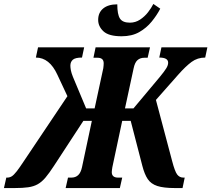

<svg xmlns="http://www.w3.org/2000/svg" viewBox="-80 -954 1072 974"><path d="M-60 0 -48 -53H-44Q-31 -53 -20.5 -59.5Q-10 -66 4.5 -84.5Q19 -103 42 -138L262 -466L211 -575Q171 -662 102 -662L113 -714H347L336 -662Q302 -662 289.5 -651Q277 -640 277 -621Q277 -611 279.5 -597.5Q282 -584 290 -564L357 -404H400L444 -608Q445 -616 445.5 -622Q446 -628 446 -633Q446 -661 415 -661H394L405 -714H681L669 -661H652Q631 -661 617.5 -649Q604 -637 598 -608L554 -404H597L731 -564Q754 -592 763.5 -607.5Q773 -623 773 -636Q773 -662 728 -662L739 -714H972L961 -662Q922 -662 892 -640Q862 -618 824 -575L711 -447L793 -138Q807 -84 819 -68.5Q831 -53 850 -53H857L846 0H808Q750 0 718 -10.5Q686 -21 669.5 -45.5Q653 -70 642 -113L583 -341H540L490 -106Q489 -99 488 -92.5Q487 -86 487 -81Q487 -53 519 -53H540L528 0H253L265 -53H282Q303 -53 316.5 -65.5Q330 -78 336 -106L386 -341H343L194 -113Q170 -76 151 -53.5Q132 -31 111.5 -19.5Q91 -8 63.5 -4Q36 0 -6 0ZM537 -770Q472 -770 445 -795Q418 -820 418 -853Q418 -890 443.5 -911Q469 -932 515 -932Q515 -881 528.5 -860Q542 -839 579 -839Q607 -839 630.5 -854.5Q654 -870 671 -892Q688 -914 698 -934L733 -910Q716 -877 689.5 -844.5Q663 -812 626 -791Q589 -770 537 -770Z"/></svg>

Font: Noto Serif ExtraCondensed ExtraBold
Style: Italic
Weight: 800
Width: 2
Italic angle: -12°
Designer: Monotype Design Team
Foundry: Monotype Imaging Inc.
Version: Version 2.013